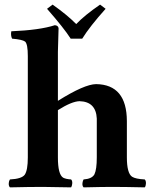

<svg xmlns="http://www.w3.org/2000/svg" viewBox="-20 -807 659 829"><path d="M335 -640.1H285.2Q256.3 -685.5 183.1 -769L207 -787.1Q269.5 -743.2 309.1 -703.1Q344.7 -740.7 412.1 -787.1L436 -769Q367.7 -692.9 335 -640.1ZM527.8 -127.9Q527.8 -59.1 550.3 -43.9Q565.4 -34.2 605 -32.2Q613.3 -23.9 608.4 -4.4Q606.9 0 605 2Q518.6 0 462.9 0Q423.3 0 340.8 2Q332.5 -6.3 337.9 -25.4Q339.4 -29.8 340.8 -32.2Q377 -34.7 387.7 -54.2Q397.9 -75.2 397.9 -127.9V-294.9Q394.5 -368.2 323.2 -370.1Q289.6 -369.1 230 -331.5V-127Q230 -54.2 252.4 -40Q263.7 -33.7 287.1 -32.2Q295.4 -23.9 290 -4.4Q288.6 0 287.1 2Q200.7 0 165 0Q106.4 0 22.9 2Q14.6 -6.3 19.5 -25.4Q21 -29.8 22.9 -32.2Q73.7 -34.7 86.9 -52.7Q100.1 -72.3 100.1 -127V-564.9Q100.1 -616.7 88.4 -627.4Q77.1 -636.2 32.2 -640.1Q25.4 -654.3 28.8 -671.9Q152.3 -677.2 216.8 -698.2Q231.4 -696.8 232.9 -685.1Q232.9 -683.1 230 -583V-371.6Q344.7 -443.4 395 -443.8Q527.3 -441.9 527.8 -284.2Z"/></svg>

Font: Linux Libertine O
Style: Bold
Weight: 700
Designer: Philipp H. Poll
Foundry: Philipp H. Poll
Version: Version 5.0.0